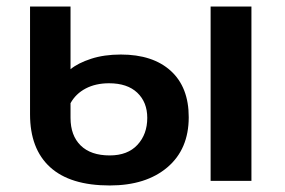

<svg xmlns="http://www.w3.org/2000/svg" viewBox="-20 -554 874 588"><path d="M72 -204V-534H196V-342Q219 -361 259 -374Q299 -387 350 -387Q448 -387 503 -337Q558 -287 558 -195Q558 -97 492.5 -41.5Q427 14 316 14Q195 14 133.5 -42Q72 -98 72 -204ZM625 -534H750V0H625ZM431 -193Q431 -241 400.5 -270Q370 -299 314 -299Q273 -299 242.5 -283Q212 -267 196 -238V-193Q196 -139 227 -108.5Q258 -78 316 -78Q371 -78 401 -110.5Q431 -143 431 -193Z"/></svg>

Font: Montserrat Alternates SemiBold
Style: Regular
Weight: 600
Designer: Julieta Ulanovsky
Foundry: Julieta Ulanovsky
Version: Version 7.200